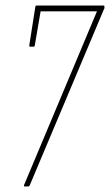

<svg xmlns="http://www.w3.org/2000/svg" viewBox="-20 -675 398 695"><path d="M69 0Q68 0 67 -1Q66 -2 67 -5L331 -634H127L106 -511Q105 -506 102 -506H90Q85 -506 86 -511L108 -651Q109 -655 113 -655H354Q358 -655 358 -651V-648Q358 -647 358 -645.5Q358 -644 356 -641L88 -5Q86 0 82 0Z"/></svg>

Font: Sofia Sans Extra Condensed Thin
Style: Italic
Weight: 250
Italic angle: -9°
Version: Version 4.100